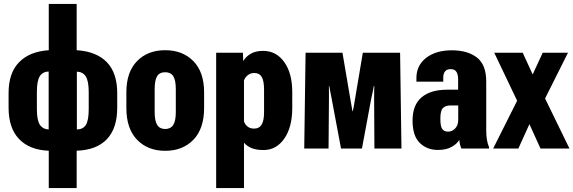

<svg xmlns="http://www.w3.org/2000/svg" viewBox="-20 -751 2900 971"><path d="M166.5 -200.2V-285.2Q166.5 -341.8 180.9 -365Q195.3 -388.2 226.1 -389.2V-96.2Q196.8 -97.7 181.6 -120.1Q166.5 -142.6 166.5 -200.2ZM428.7 -284.7V-200.2Q428.7 -142.1 414.3 -119.4Q399.9 -96.7 368.7 -96.2V-388.7Q398.9 -387.7 413.8 -364.5Q428.7 -341.3 428.7 -284.7ZM226.6 11.2V200.2H367.7V11.2Q468.8 7.8 520.8 -47.4Q572.8 -102.5 572.8 -205.6V-279.8Q572.8 -382.3 520.3 -436.5Q467.8 -490.7 367.7 -497.1V-731H226.6V-497.1Q129.9 -490.7 76.7 -436.5Q23.4 -382.3 23.4 -280.3V-206.1Q23.4 -103 76.7 -47.6Q129.9 7.8 226.6 11.2Z M619.1 -204.6Q619.1 -100.1 673.3 -44.2Q727.5 11.7 815.4 11.7Q903.8 11.7 958 -44.2Q1012.2 -100.1 1012.2 -204.6V-284.2Q1012.2 -386.7 958 -441.9Q903.8 -497.1 815.4 -497.1Q727.1 -497.1 673.1 -441.9Q619.1 -386.7 619.1 -284.2ZM762.2 -300.3Q762.2 -344.7 774.4 -365.2Q786.6 -385.7 815.4 -385.7Q843.8 -385.7 856.4 -365.5Q869.1 -345.2 869.1 -300.3V-183.6Q869.1 -139.6 856 -119.1Q842.8 -98.6 815.4 -98.6Q788.1 -98.6 775.1 -119.1Q762.2 -139.6 762.2 -183.6Z M1073.2 200.2H1213.9V-29.3Q1229.5 -11.2 1253.4 -1.7Q1277.3 7.8 1313 7.8Q1377.4 7.8 1417.7 -50Q1458 -107.9 1458 -204.6V-285.2Q1458 -380.9 1417.5 -437.3Q1377 -493.7 1310.5 -493.7Q1272.5 -493.7 1247.6 -478.8Q1222.7 -463.9 1211.4 -443.8H1210L1208.5 -484.4H1073.2ZM1213.9 -137.7V-344.2Q1219.2 -359.4 1232.9 -370.6Q1246.6 -381.8 1266.1 -381.8Q1292 -381.8 1303.7 -361.8Q1315.4 -341.8 1315.4 -297.9V-183.1Q1315.4 -141.1 1303.2 -120.8Q1291 -100.6 1265.1 -100.6Q1244.1 -100.6 1231 -111.8Q1217.8 -123 1213.9 -137.7Z M1518.6 0H1641.6L1643.6 -252.4Q1644 -274.9 1643.6 -289.3Q1643.1 -303.7 1643.1 -315.9H1645Q1647.5 -303.2 1650.1 -288.8Q1652.8 -274.4 1657.2 -252.4L1704.6 0H1810.5L1857.4 -252Q1862.3 -275.4 1865.5 -289.6Q1868.7 -303.7 1870.6 -315.9H1873Q1872.6 -303.2 1872.3 -289.3Q1872.1 -275.4 1872.1 -251.5L1873.5 0H2010.3L2003.4 -484.4H1814.9L1773.9 -240.7Q1770.5 -219.2 1768.6 -209.5Q1766.6 -199.7 1764.2 -189H1762.2Q1760.3 -199.7 1759 -209.2Q1757.8 -218.8 1753.4 -240.7L1711.9 -484.4H1525.4Z M2066.4 -142.1Q2066.4 -63.5 2103 -28.1Q2139.6 7.3 2194.3 7.3Q2235.8 7.3 2263.2 -7.6Q2290.5 -22.5 2302.7 -43.5Q2303.7 -31.7 2306.6 -19.5Q2309.6 -7.3 2313.5 0H2453.1V-7.3Q2446.3 -22.5 2442.6 -43.7Q2439 -64.9 2439 -91.3V-338.4Q2439 -423.3 2392.1 -460Q2345.2 -496.6 2265.1 -496.6Q2184.1 -496.6 2135 -458.3Q2085.9 -419.9 2085.9 -356.4V-337.9H2221.7V-359.9Q2221.7 -377.9 2230.5 -389.6Q2239.3 -401.4 2259.3 -401.4Q2279.8 -401.4 2288.3 -387.7Q2296.9 -374 2296.9 -349.1V-297.4H2241.7Q2157.2 -297.4 2111.8 -258.5Q2066.4 -219.7 2066.4 -142.1ZM2207 -150.4Q2207 -191.9 2220.2 -204.8Q2233.4 -217.8 2259.3 -217.8H2297.4V-144.5Q2297.4 -117.7 2282.2 -101.6Q2267.1 -85.4 2246.1 -85.4Q2226.1 -85.4 2216.6 -98.6Q2207 -111.8 2207 -150.4Z M2474.1 0H2601.6L2691.9 -199.2L2711.9 -203.6L2852.5 -484.4H2724.6L2634.3 -288.6L2616.7 -284.2ZM2479.5 -484.4 2614.3 -201.7 2623 -198.7 2713.4 0H2859.9L2720.2 -286.6L2712.9 -289.6L2623.5 -484.4Z"/></svg>

Font: Roboto Flex
Style: wght 700 wdth 25 opsz 34 GRAD 0.00 slnt 0.00 XTRA 468 XOPQ 96 YOPQ 79 YTLC 514 YTUC 712 YTAS 750 YTDE -203.00 YTFI 738
Weight: 700
Width: 1
Designer: Berlow after Robertson
Foundry: Google
Version: Version 3.100